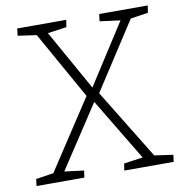

<svg xmlns="http://www.w3.org/2000/svg" viewBox="-79 -775 802 849"><g transform="rotate(-10 322.0 -350.5)"><path d="M17 0 21 -31 100 -43 304 -354 134 -657 50 -669 54 -701H274L269 -669L184 -657L336 -386L510 -657L418 -669L422 -701H640L635 -669L556 -657L361 -356L553 -43L637 -31L633 0H411L416 -31L501 -43L333 -322L149 -42L236 -31L232 0Z"/></g></svg>

Font: Literata ExtraLight
Style: Italic
Weight: 250
Italic angle: -2°
Designer: Latin by Veronika Burian and Jose Scaglione. Greek by Irene Vlachou. Cyrillic by Vera Evstafieva
Foundry: TypeTogether
Version: Version 3.002